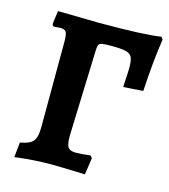

<svg xmlns="http://www.w3.org/2000/svg" viewBox="-102 -735 727 827"><g transform="rotate(15 262.0 -321.5)"><path d="M45 -56Q88 -63 102.5 -81Q117 -99 117 -143L118 -524Q118 -557 112 -567.5Q106 -578 86 -578L55 -576L49 -585L57 -645H77Q218 -642 239 -642Q445 -642 516 -654L524 -643Q508 -539 501 -408L413 -402L414 -426Q417 -465 417 -490Q417 -522 410 -536Q403 -550 383 -555Q363 -560 318 -560Q289 -560 277.5 -558Q266 -556 262.5 -549.5Q259 -543 258 -526L245 -138Q245 -101 254 -88.5Q263 -76 288 -76Q318 -76 353 -81L362 -71L351 4Q231 0 200 0Q123 0 38 11Z"/></g></svg>

Font: Alegreya
Style: Bold
Weight: 700
Designer: Juan Pablo del Peral
Foundry: Huerta Tipografica
Version: Version 2.008; ttfautohint (v1.8)